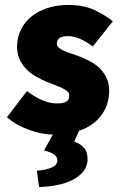

<svg xmlns="http://www.w3.org/2000/svg" viewBox="-20 -532 492 776"><path d="M89 -164Q155 -114 209 -114Q236 -114 248 -121.5Q260 -129 260 -144Q261 -154 253.5 -161.5Q246 -169 232.5 -175.5Q219 -182 202.5 -188Q186 -194 167 -202Q146 -211 124 -223.5Q102 -236 85 -254Q68 -272 58 -295.5Q48 -319 49 -350Q51 -387 67 -417Q83 -447 110.5 -468Q138 -489 175 -500.5Q212 -512 256 -512Q318 -512 361.5 -491.5Q405 -471 436 -446L355 -344Q329 -364 303.5 -375Q278 -386 255 -386Q211 -386 210 -358Q209 -348 216 -341Q223 -334 236 -328Q249 -322 265.5 -316.5Q282 -311 301 -304Q322 -296 344.5 -284Q367 -272 384.5 -254.5Q402 -237 412.5 -212.5Q423 -188 421 -154Q419 -119 403.5 -88.5Q388 -58 360 -35.5Q332 -13 291 -0.5Q250 12 198 12Q150 12 97.5 -7Q45 -26 8 -58ZM202 -4H300L280 40Q305 49 320 66.5Q335 84 334 116Q332 143 315.5 162.5Q299 182 272.5 195.5Q246 209 211 216Q176 223 138 224L129 158Q165 155 188 145.5Q211 136 212 116Q212 105 202 95Q192 85 158 76Z"/></svg>

Font: Kilde Sans Black
Style: Regular
Weight: 900
Italic angle: -3°
Designer: Paul D. Hunt
Foundry: Adobe Systems Incorporated
Version: Version 1.050;PS Version 1.000;hotconv 1.0.70;makeotf.lib2.5